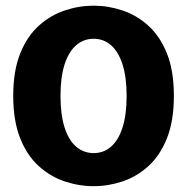

<svg xmlns="http://www.w3.org/2000/svg" viewBox="-20 -645 659 676"><path d="M309.9 10.5Q258.2 10.5 208 -6.2Q157.8 -23 116.7 -60Q75.6 -96.9 51.1 -158Q26.6 -219.2 26.6 -307.5Q26.6 -395.8 51.1 -456.7Q75.6 -517.6 116.7 -554.5Q157.8 -591.5 208 -608.2Q258.2 -625 309.9 -625Q361.2 -625 411.3 -608.2Q461.4 -591.5 502.3 -554.5Q543.2 -517.6 567.8 -456.7Q592.2 -395.8 592.2 -307.5Q592.2 -219.2 567.8 -158Q543.2 -96.9 502.3 -60Q461.4 -23 411.3 -6.2Q361.2 10.5 309.9 10.5ZM309.9 -106Q345.1 -106 371.1 -128.8Q397.2 -151.5 411.5 -196.4Q425.8 -241.3 425.8 -307.5Q425.8 -373.2 411.5 -417.9Q397.2 -462.6 371.1 -485.5Q345.1 -508.5 309.9 -508.5Q274.3 -508.5 248 -485.5Q221.7 -462.6 207.3 -417.9Q193 -373.2 193 -307.5Q193 -241.3 207.3 -196.4Q221.7 -151.5 248 -128.8Q274.3 -106 309.9 -106Z"/></svg>

Font: Sono ExtraLight
Style: Regular
Weight: 200
Designer: Tyler Finck
Foundry: Tyler Finck
Version: Version 2.112